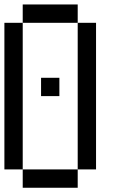

<svg xmlns="http://www.w3.org/2000/svg" viewBox="-20 -937 540 873"><path d="M0 -166.7V-833.3H83.3V-166.7ZM83.3 -916.7H333.3V-833.3H83.3ZM83.3 -166.7H333.3V-83.3H83.3ZM166.7 -500V-583.3H250V-500ZM333.3 -166.7V-833.3H416.7V-166.7Z"/></svg>

Font: GalmuriMono11 Regular
Style: Regular
Weight: 400
Designer: Lee Minseo (quiple)
Version: Version 2.399;hotconv 1.1.1;makeotfexe 2.6.0 DEVELOPMENT